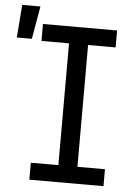

<svg xmlns="http://www.w3.org/2000/svg" viewBox="-98 -860 654 903"><g transform="rotate(5 229.0 -408.0)"><path d="M75 0V-80H205V-655H75V-735H425V-655H295V-80H425V0ZM-42 -661 -30 -816H56L29 -661Z"/></g></svg>

Font: Iosevka Fixed Medium
Style: Regular
Weight: 500
Monospace: yes
Designer: Belleve Invis
Foundry: Belleve Invis
Version: Version 32.3.0